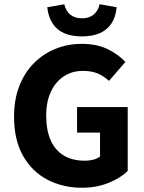

<svg xmlns="http://www.w3.org/2000/svg" viewBox="-20 -870 678 902"><path d="M365 12Q276 12 203.5 -25.5Q131 -63 88.5 -137.5Q46 -212 46 -322Q46 -403 71 -466.5Q96 -530 140 -574Q184 -618 241.5 -641Q299 -664 364 -664Q435 -664 486 -639Q537 -614 569 -579L492 -490Q468 -512 439.5 -524.5Q411 -537 369 -537Q319 -537 280 -511.5Q241 -486 219 -439Q197 -392 197 -327Q197 -260 217.5 -212.5Q238 -165 278.5 -140Q319 -115 380 -115Q400 -115 419 -120Q438 -125 450 -135V-247H342V-367H580V-67Q547 -34 490.5 -11Q434 12 365 12ZM365 -699Q315 -699 280.5 -714.5Q246 -730 226.5 -760.5Q207 -791 202 -836L282 -850Q289 -819 310 -801.5Q331 -784 365 -784Q399 -784 420 -801.5Q441 -819 448 -850L528 -836Q524 -791 504 -760.5Q484 -730 449.5 -714.5Q415 -699 365 -699Z"/></svg>

Font: Source Sans 3 ExtraLight
Style: Bold
Weight: 700
Version: Version 3.052;hotconv 1.1.0;makeotfexe 2.6.0